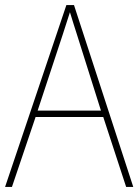

<svg xmlns="http://www.w3.org/2000/svg" viewBox="-20 -735 544 755"><path d="M476 0H504L271 -715H241L0 0H27L120 -275H386ZM282 -601 377 -300H128L227 -600C236 -630 246 -657 255 -687C265 -653 274 -627 282 -601Z"/></svg>

Font: Noto Sans Gujarati UI SemiCondensed Thin
Style: Regular
Weight: 100
Width: 4
Designer: Jelle Bosma - Monotype Design Team, Universal Thirst
Foundry: Monotype Imaging Inc.
Version: Version 2.106